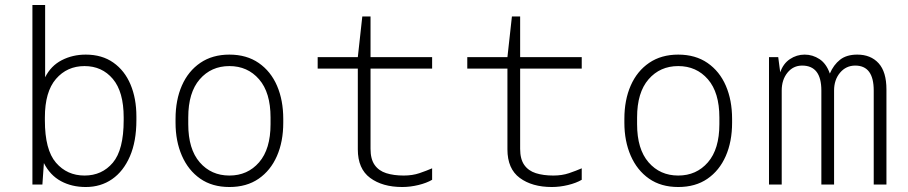

<svg xmlns="http://www.w3.org/2000/svg" viewBox="-20 -740 3640 770"><path d="M324 10Q268 10 224.5 -13.5Q181 -37 156 -86L150 0H110V-720H161V-430Q184 -476 227.5 -498.5Q271 -521 324 -521Q389 -521 434.5 -489Q480 -457 503.5 -401Q527 -345 527 -273V-258Q527 -173 501 -113Q475 -53 429.5 -21.5Q384 10 324 10ZM319 -36Q389 -36 432.5 -87.5Q476 -139 476 -258V-269Q476 -372 432.5 -423.5Q389 -475 319 -475Q249 -475 204.5 -423.5Q160 -372 160 -269V-257Q160 -139 204.5 -87.5Q249 -36 319 -36Z M900 10Q831 10 783 -23.5Q735 -57 709.5 -115.5Q684 -174 684 -248V-263Q684 -339 709.5 -397Q735 -455 783.5 -488Q832 -521 900 -521Q969 -521 1017.5 -487.5Q1066 -454 1091 -396Q1116 -338 1116 -263V-248Q1116 -172 1090.5 -114Q1065 -56 1017 -23Q969 10 900 10ZM900 -36Q973 -36 1019 -89Q1065 -142 1065 -242V-269Q1065 -369 1019 -422Q973 -475 900 -475Q827 -475 781 -422Q735 -369 735 -269V-242Q735 -142 781 -89Q827 -36 900 -36Z M1593 10Q1514 10 1464.5 -26.5Q1415 -63 1415 -141V-465H1254V-511H1415L1433 -674H1466V-511H1713V-465H1466V-143Q1466 -102 1482.5 -78.5Q1499 -55 1529 -45.5Q1559 -36 1599 -36Q1634 -36 1662 -45.5Q1690 -55 1713 -65V-19Q1691 -6 1658 2Q1625 10 1593 10Z M2193 10Q2114 10 2064.5 -26.5Q2015 -63 2015 -141V-465H1854V-511H2015L2033 -674H2066V-511H2313V-465H2066V-143Q2066 -102 2082.5 -78.5Q2099 -55 2129 -45.5Q2159 -36 2199 -36Q2234 -36 2262 -45.5Q2290 -55 2313 -65V-19Q2291 -6 2258 2Q2225 10 2193 10Z M2700 10Q2631 10 2583 -23.5Q2535 -57 2509.5 -115.5Q2484 -174 2484 -248V-263Q2484 -339 2509.5 -397Q2535 -455 2583.5 -488Q2632 -521 2700 -521Q2769 -521 2817.5 -487.5Q2866 -454 2891 -396Q2916 -338 2916 -263V-248Q2916 -172 2890.5 -114Q2865 -56 2817 -23Q2769 10 2700 10ZM2700 -36Q2773 -36 2819 -89Q2865 -142 2865 -242V-269Q2865 -369 2819 -422Q2773 -475 2700 -475Q2627 -475 2581 -422Q2535 -369 2535 -269V-242Q2535 -142 2581 -89Q2627 -36 2700 -36Z M3064 0V-511H3101L3109 -450Q3121 -485 3148 -503Q3175 -521 3207 -521Q3239 -521 3266.5 -503Q3294 -485 3308 -445Q3323 -480 3349 -500.5Q3375 -521 3418 -521Q3472 -521 3503.5 -486.5Q3535 -452 3535 -381V0H3484V-377Q3484 -477 3410 -477Q3373 -477 3349 -448.5Q3325 -420 3325 -377V0H3274V-377Q3274 -477 3197 -477Q3161 -477 3138 -448.5Q3115 -420 3115 -377V0Z"/></svg>

Font: Chivo Mono Thin
Style: Regular
Weight: 250
Designer: Hector Gatti
Foundry: Omnibus-Type
Version: Version 1.008